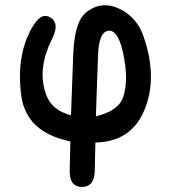

<svg xmlns="http://www.w3.org/2000/svg" viewBox="-20 -528 655 741"><path d="M453.6 -329.6Q434.1 -414.6 397.5 -409.2Q361.3 -403.8 358.4 -314.9L350.1 -79.1Q438.5 -100.1 456.1 -155.3Q478 -224.6 453.6 -329.6ZM533.2 -389.6Q590.3 -227.1 536.1 -100.6Q484.9 19.5 348.1 22L345.7 131.8Q344.2 194.3 294.9 193.4Q247.6 192.4 249 129.9Q250.5 73.7 251.5 17.6Q80.6 -17.1 62 -159.7Q41.5 -316.9 106 -425.3Q143.6 -488.8 182.1 -454.6Q208 -431.6 180.7 -377Q121.6 -258.8 158.7 -161.1Q181.2 -101.6 253.9 -83L262.7 -318.8Q267.6 -442.9 310.5 -478.5Q373 -530.3 448.7 -490.2Q508.8 -458 533.2 -389.6Z"/></svg>

Font: Comic Relief
Style: Regular
Weight: 400
Designer: Jeff Davis
Foundry: Loudifier
Version: Version 1.0